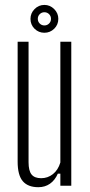

<svg xmlns="http://www.w3.org/2000/svg" viewBox="-20 -774 374 800"><path d="M140 6Q96.5 6 75 -19Q53.5 -44 53.5 -100.5V-600H99V-98Q99 -62.5 111.5 -47Q124 -31.5 151.5 -31.5Q179 -31.5 200.5 -48.5Q222 -65.5 231.5 -97V-600H277V0H231.5V-50.5H221Q209 -23 188.2 -8.5Q167.5 6 140 6ZM165 -637.5Q141 -637.5 124 -654.2Q107 -671 107 -695.5Q107 -719 124 -736.2Q141 -753.5 165 -753.5Q188.5 -753.5 205.8 -736.2Q223 -719 223 -695.5Q223 -671 205.8 -654.2Q188.5 -637.5 165 -637.5ZM165 -668Q176.5 -668 184.5 -676Q192.5 -684 192.5 -695.5Q192.5 -707 184.5 -715Q176.5 -723 165 -723Q153.5 -723 145.5 -715Q137.5 -707 137.5 -695.5Q137.5 -684 145.5 -676Q153.5 -668 165 -668Z"/></svg>

Font: Big Shoulders Display Thin Light
Style: Regular
Weight: 300
Version: Version 2.002